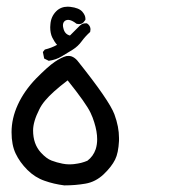

<svg xmlns="http://www.w3.org/2000/svg" viewBox="-20 -374 540 575"><path d="M14.6 22Q14.6 -19.5 33.4 -60.5Q52.2 -101.6 87.9 -138.7Q123.5 -174.8 143.6 -188.5Q163.6 -202.1 178.7 -206.1Q182.1 -206.5 186 -206.5Q189.9 -206.5 194.3 -205.1Q203.6 -201.7 211.4 -192.9Q307.6 -72.8 322.8 -31.2Q336.4 5.9 336.4 39.1Q336.4 43.5 336.4 47.9Q334.5 84.5 324.7 104Q314 125.5 290.5 147.9Q266.1 170.9 235.8 176Q205.6 181.2 172.9 181.2H172.4Q141.1 177.2 113.8 167.5Q85 157.7 62 134.8Q39.1 111.8 26.9 85.9Q14.6 60.1 14.6 22ZM97.7 -46.4Q79.1 -9.8 79.1 16.6Q79.1 57.6 102.5 83Q119.1 101.1 134.5 106.9Q149.9 112.8 167.5 116.2Q177.7 118.2 186.8 118.2Q195.8 118.2 202.1 117.4Q208.5 116.7 213.4 115.7Q218.3 114.7 222.7 113.8Q232.4 111.3 241.7 107.4Q259.3 94.2 266.6 72.8Q271 59.1 271 43Q271 20 262.2 -7.8Q257.8 -22.5 251 -36.6Q237.8 -64.5 182.6 -133.3Q136.2 -98.1 115.2 -72.8Q104 -59.6 97.7 -46.4ZM130.4 -292.5Q130.4 -296.4 130.9 -300.3Q132.3 -324.2 148.4 -340.3Q162.1 -354 183.1 -354Q186.5 -354 190.4 -353.5Q216.3 -350.6 226.6 -338.9Q235.8 -328.1 235.8 -318.4Q235.8 -316.9 235.8 -314.5Q232.9 -310.1 230 -307.1Q224.6 -301.8 216.3 -301.8Q213.4 -301.8 209.5 -302.7Q194.3 -314.5 184.6 -314.5Q177.2 -314.5 172.9 -310.1Q168.5 -305.7 168.5 -297.9Q168.5 -293.9 169.9 -289.1Q173.8 -271.5 189.5 -267.6L218.8 -296.9Q226.6 -304.2 235.8 -304.2Q237.3 -304.2 240.2 -304.2L245.1 -300.3Q251 -293.9 251 -286.1Q251 -283.2 250 -278.3Q235.4 -265.1 225.1 -251Q213.9 -235.4 197.8 -225.3Q181.6 -215.3 164.6 -205.1Q147.5 -194.8 126 -191.9L112.3 -198.7L108.4 -218.3L114.3 -225.6Q134.3 -230.5 150.9 -239.7Q142.6 -249 136.5 -261.7Q130.4 -274.4 130.4 -292.5Z"/></svg>

Font: Bakudai
Style: Medium
Weight: 500
Version: Version 1.48